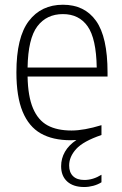

<svg xmlns="http://www.w3.org/2000/svg" viewBox="-20 -568 503 790"><path d="M422.5 -253H93.5Q95 -171.5 115.8 -122.5Q136.5 -73.5 175.5 -52.2Q214.5 -31 274.5 -31Q325.5 -31 397.5 -53V-12.5Q322.5 13 293.5 45Q264.5 77 264.5 113Q264.5 141.5 280.8 157Q297 172.5 327 172.5Q363 172.5 397.5 151V182Q382.5 191.5 363.8 196.5Q345 201.5 326.5 201.5Q281.5 201.5 256.5 178.8Q231.5 156 231.5 116Q231.5 84 247.2 56.5Q263 29 294.5 8Q278.5 9 271 9Q197 9 147.8 -19Q98.5 -47 73 -108.8Q47.5 -170.5 47.5 -270.5Q47.5 -414.5 98.5 -481.5Q149.5 -548.5 239 -548.5Q328 -548.5 375.2 -482.2Q422.5 -416 422.5 -270ZM93.5 -290H378Q376 -409.5 340.5 -459.8Q305 -510 239 -510Q171.5 -510 133.5 -459.5Q95.5 -409 93.5 -290Z"/></svg>

Font: Encode Sans Semi Condensed ExLight
Style: Regular
Weight: 275
Width: 4
Designer: Multiple Designers
Foundry: Impallari Type
Version: Version 2.000